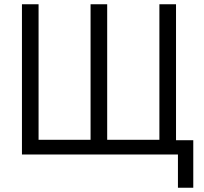

<svg xmlns="http://www.w3.org/2000/svg" viewBox="-20 -725 955 901"><path d="M815 156V0H83V-705H161V-69H405V-705H483V-69H728V-705H806V-67H887V156Z"/></svg>

Font: Nunito Sans 10pt Condensed
Style: Regular
Weight: 400
Width: 3
Designer: Vernon Adams
Foundry: Vernon Adams
Version: Version 3.101;gftools[0.9.27]